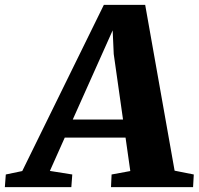

<svg xmlns="http://www.w3.org/2000/svg" viewBox="-100 -767 814 787"><path d="M325.7 -747.1H495.1L615.7 -67.4L694.3 -51.8L691.4 0H355L357.4 -51.8L434.1 -65.9L414.6 -203.1H165.5L104.5 -66.4L196.3 -51.8L192.4 0H-80.1L-76.2 -51.8L-8.8 -65.9ZM404.3 -276.9 366.2 -545.4 361.8 -642.6 198.2 -276.9Z"/></svg>

Font: Merriweather
Style: Heavy Italic
Weight: 900
Italic angle: -7°
Designer: Eben Sorkin
Foundry: Eben Sorkin
Version: Version 1.001